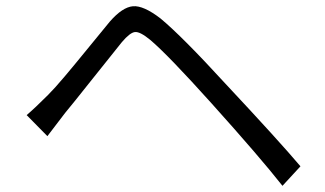

<svg xmlns="http://www.w3.org/2000/svg" viewBox="-20 -647 1040 615"><path d="M131.8 -210.9 65.4 -278.3Q91.8 -300.8 133.8 -342.8Q155.3 -364.3 187 -401.9Q218.8 -439.5 270 -502.4Q321.3 -565.4 332 -578.1Q372.1 -624 405.8 -627Q439.5 -629.9 494.1 -587.9Q563.5 -530.3 701.2 -379.9Q874 -195.3 942.4 -114.3L884.8 -51.8Q812.5 -143.6 657.2 -316.4Q517.6 -471.7 460.9 -519.5Q428.7 -545.9 412.6 -544.4Q396.5 -543 370.1 -511.7Q343.8 -479.5 276.4 -394.5Q209 -309.6 188.5 -285.2Q149.4 -234.4 131.8 -210.9Z"/></svg>

Font: Gen Shin Gothic Monospace Normal
Style: Regular
Weight: 350
Designer: [Source Han Sans]
Ryoko NISHIZUKA  (kana & ideographs); Paul D. Hunt (Latin, Greek & Cyrillic); Wenlong ZHANG  (bopomofo
Version: Version 1.002.20150607